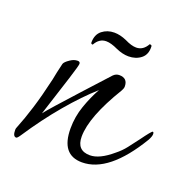

<svg xmlns="http://www.w3.org/2000/svg" viewBox="-74 -412 491 492"><g transform="rotate(20 171.5 -166.0)"><path d="M196 6Q139 6 139 -66Q139 -98 149.5 -128Q160 -158 174 -183Q139 -152 100.5 -106.5Q62 -61 25 -5Q19 4 16 4Q7 4 7 -14Q7 -18 9 -22Q20 -49 31 -84.5Q42 -120 53 -168Q55 -178 57 -188Q59 -198 63 -214Q65 -220 77 -228Q87 -235 97 -235Q104 -235 104 -229Q104 -224 92 -186Q80 -148 57 -77Q63 -85 82 -106.5Q101 -128 132 -162L194 -230Q201 -237 210 -237Q233 -237 233 -214Q233 -209 229 -202Q173 -110 173 -56Q173 -18 209 -18Q235 -18 269 -47Q283 -58 293.5 -71.5Q304 -85 316 -101Q337 -130 340 -130Q343 -130 343 -124Q343 -118 337 -107Q269 6 196 6ZM119 -287Q114 -287 114 -291Q114 -313 128 -324Q142 -335 161 -335Q177 -335 195 -327Q213 -318 226 -318Q245 -318 256 -338Q262 -338 262 -334Q263 -312 249 -301Q235 -290 215 -290Q199 -290 181 -298Q162 -307 149 -307Q130 -307 119 -287Z"/></g></svg>

Font: Corinthia
Style: Regular
Weight: 400
Designer: Robert E. Leuschke
Foundry: Robert E. Leuschke
Version: Version 1.013; ttfautohint (v1.8.3)